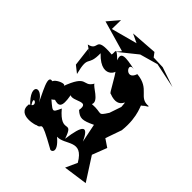

<svg xmlns="http://www.w3.org/2000/svg" viewBox="-186 -704 857 857"><g transform="rotate(45 242.5 -275.5)"><path d="M82 -594 37 -541 183 -499 164 -476 251 -546 336 -570 456 -545 362 -577 303 -579 288 -599 162 -590 204 -570 81 -537ZM69 -401 80 -311 113 -285C87 -386 124 -338 122 -425C212 -330 250 -441 217 -427C245 -395 277 -323 282 -329C366 -295 351 -388 357 -321L338 -265C306 -215 320 -242 255 -237C271 -268 200 -297 199 -310C169 -258 151 -323 106 -198C130 -239 0 -173 91 -170C6 -218 52 -142 83 -75C43 -148 -21 -103 86 -20C15 -101 109 -57 57 -37C47 39 158 4 146 4C183 2 130 -39 266 37C271 44 311 29 248 -24C300 -21 342 -100 396 -7L371 48L485 32L415 -77L442 -147L405 -172L432 -249C443 -348 406 -395 416 -388C465 -433 404 -360 442 -410C379 -403 393 -467 304 -475C283 -411 226 -490 279 -479C213 -493 179 -497 197 -455C149 -501 166 -474 161 -456C43 -466 114 -426 54 -412L114 -371ZM119 -136C158 -122 172 -131 160 -198C185 -183 244 -244 233 -178C261 -153 276 -154 327 -178L345 -90C313 -161 293 -143 280 -43C248 -136 251 -37 174 -128C152 -81 159 -86 89 -144C102 -106 105 -115 166 -172Z"/></g></svg>

Font: Charger Distortion
Style: 2
Weight: 400
Designer: Jasper
Foundry: Cannot Into Space Fonts
Version: Version 0.98